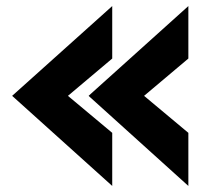

<svg xmlns="http://www.w3.org/2000/svg" viewBox="-20 -548 690 633"><path d="M601 -528 272 -232 601 65V-110L455 -232L601 -355ZM350 -528 20 -232 350 65V-110L204 -232L350 -355Z"/></svg>

Font: LINE Seed JP App_OTF ExtraBold
Style: Regular
Weight: 800
Designer: LINE & Fontrix & Fontworks
Version: Version 1.013